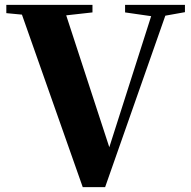

<svg xmlns="http://www.w3.org/2000/svg" viewBox="-20 -767 784 789"><path d="M320 2 56 -747H238L437 -138H421L426 -152L616 -747H675L412 2ZM6 -713V-747H360V-716L199 -698H163ZM494 -716V-747H740V-717L634 -698H619Z"/></svg>

Font: Noto Serif SC ExtraLight Black
Style: Regular
Weight: 900
Version: Version 2.002-H1;hotconv 1.1.0;makeotfexe 2.6.0